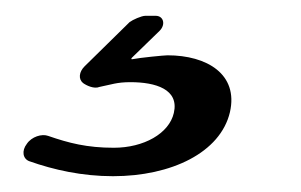

<svg xmlns="http://www.w3.org/2000/svg" viewBox="-20 -20 381 243"><path d="M147 53 182 19C190 11 187 0 177 0H164C159 0 148 5 144 8L87 64C80 71 79 80 85 85C89 88 99 93 106 90C121 87 128 84 145 84C177 84 207 93 200 123C194 149 162 167 124 167C90 167 67 161 41 152C33 149 20 153 14 162C7 171 9 181 17 184C48 195 84 203 123 203C197 203 259 173 271 122C282 74 242 50 192 50C188 50 157 53 147 55C146 55 146 54 147 53Z"/></svg>

Font: DIN Rundschrift
Style: MittelKursiv
Weight: 400
Version: Version 1.027